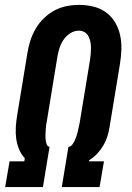

<svg xmlns="http://www.w3.org/2000/svg" viewBox="-20 -763 540 783"><path d="M1 0 19 -105H79L81 -118Q66 -134 57.5 -155Q49 -176 46 -198.5Q43 -221 44.5 -245Q46 -269 50 -293L92 -548Q96 -573 104 -598Q112 -623 125.5 -646Q139 -669 159 -688.5Q179 -708 202.5 -720.5Q226 -733 251.5 -738Q277 -743 303 -743Q333 -743 361.5 -736Q390 -729 412.5 -712.5Q435 -696 449.5 -671.5Q464 -647 470 -619Q476 -591 475 -561Q474 -531 469 -501L427 -246Q424 -226 418 -207Q412 -188 401.5 -170Q391 -152 376.5 -136.5Q362 -121 344 -110L343 -105H404L386 0H232L259 -164Q269 -165 275 -173.5Q281 -182 285 -190.5Q289 -199 292 -208Q295 -217 297 -226Q299 -235 301 -244.5Q303 -254 305 -263L347 -518Q349 -531 350 -543.5Q351 -556 351 -568.5Q351 -581 348.5 -593Q346 -605 340.5 -615.5Q335 -626 324.5 -632Q314 -638 301 -638Q283 -638 266 -627Q249 -616 238.5 -600Q228 -584 222.5 -566.5Q217 -549 214 -531L172 -275Q170 -265 168.5 -255Q167 -245 166.5 -235Q166 -225 165.5 -215Q165 -205 166 -195Q167 -185 170 -175.5Q173 -166 182 -164L155 0Z"/></svg>

Font: Iosevka SS04 Extrabold
Style: Italic
Weight: 800
Italic angle: -9°
Monospace: yes
Designer: Belleve Invis
Foundry: Belleve Invis
Version: Version 19.0.0; ttfautohint (v1.8.4)